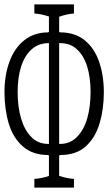

<svg xmlns="http://www.w3.org/2000/svg" viewBox="-32 -770 500 869"><path d="M123.5 39.6Q156.7 37.6 189.5 26.4Q189.5 -16.6 189.5 -68.4Q187 -64.5 185.1 -68.4Q114.7 -68.8 70.8 -107.9Q26.9 -146.5 7.6 -210.9Q-11.7 -275.4 -11.7 -352.8Q-11.7 -430.2 11.2 -491.9Q34.2 -553.7 78.6 -588.4Q122.1 -623 185.1 -623.5Q187.5 -627 189.5 -623.5Q189.5 -663.1 189.5 -695.3Q156.2 -706.5 123.5 -709Q123.5 -734.4 123.5 -750H302.7Q302.7 -734.4 302.7 -709Q269 -706.1 235.8 -694.3Q235.8 -662.6 235.8 -623.5Q238.3 -627 240.2 -623.5Q306.6 -623.5 351.1 -587.9Q395.5 -552.2 416.7 -490.2Q438 -428.2 438 -352.3Q438 -276.4 418.7 -211.4Q399.4 -146.5 356 -107.4Q313 -68.4 240.2 -68.4Q237.8 -64.5 235.8 -68.4Q235.8 -17.1 235.8 25.9Q269.5 37.6 302.7 39.6Q302.7 64 302.7 79.1H123.5Q123.5 64 123.5 39.6ZM316.4 -546.4Q287.1 -574.7 240.2 -574.7H235.8V-118.7H240.2Q285.6 -118.7 315.9 -149.9Q347.2 -180.7 362.5 -233.4Q377.9 -286.1 377.9 -352.8Q377.9 -419.4 362.5 -469Q347.2 -518.6 316.4 -546.4ZM189.5 -118.7V-574.7H185.1Q141.1 -573.7 110.8 -546.4Q79.6 -518.6 63.7 -469.2Q47.9 -419.9 47.9 -353Q47.9 -286.1 63.5 -233.4Q79.1 -180.7 109.9 -149.9Q139.2 -119.1 185.1 -118.7Z"/></svg>

Font: Scarab Serif
Style: Condensed-Light
Weight: 300
Designer: John Roberts
Foundry: Scarab
Version: 1.0